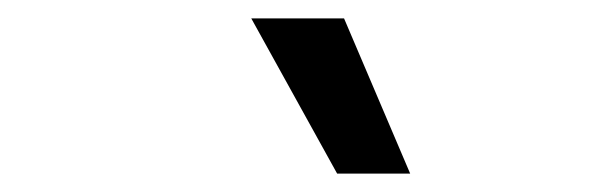

<svg xmlns="http://www.w3.org/2000/svg" viewBox="-20 -826 660 209"><path d="M347 -637H426.5L354.5 -806H253.5Z"/></svg>

Font: Monaspace Krypton
Style: Italic
Weight: 400
Italic angle: -11°
Designer: Riley Cran & the Lettermatic Team
Foundry: Lettermatic
Version: Version 1.101 (Monaspace Krypton)